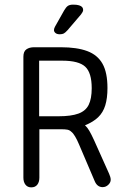

<svg xmlns="http://www.w3.org/2000/svg" viewBox="-20 -800 542 829"><path d="M150 -242H240Q262 -242 271.5 -240Q281 -238 288 -231Q296 -225 304.5 -210.5Q313 -196 321 -177L388 -20Q399 8 423 8Q437 8 447.5 -2Q458 -12 458 -24Q458 -30 456 -36.5Q454 -43 451 -50L386 -195Q374 -221 365.5 -235.5Q357 -250 347 -259Q382 -273 403.5 -293.5Q425 -314 434.5 -345Q444 -376 444 -420Q444 -487 422.5 -525Q401 -563 356.5 -579.5Q312 -596 243 -596H127Q107 -596 94 -587Q81 -578 81 -555V-33Q81 -14 90 -2.5Q99 9 115 9Q132 9 141 -2.5Q150 -14 150 -33ZM149 -298V-538H249Q320 -538 348 -512Q376 -486 376 -419Q376 -374 363 -347.5Q350 -321 318.5 -309.5Q287 -298 233 -298ZM339 -757Q339 -764 335 -769Q331 -774 321.5 -777Q312 -780 296 -780Q281 -780 273 -774.5Q265 -769 257 -755L217 -684Q213 -676 213 -670Q213 -663 219.5 -657.5Q226 -652 238 -652Q249 -652 255.5 -655.5Q262 -659 272 -670L330 -738Q334 -743 336.5 -748Q339 -753 339 -757Z"/></svg>

Font: Beiruti
Style: Regular
Weight: 400
Designer: Arlette Boutros
Foundry: Boutros
Version: Version 1.41